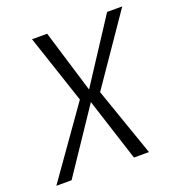

<svg xmlns="http://www.w3.org/2000/svg" viewBox="-150 -688 726 781"><g transform="rotate(-20 213.0 -297.0)"><path d="M-37.5 0H28.5L211 -272L298.5 0H363.5L260 -297L464 -594H398.5L221.5 -322.5L139 -594H73.5L172.5 -297Z"/></g></svg>

Font: Anybody SemiCondensed Light
Style: Italic
Weight: 300
Width: 4
Italic angle: -10°
Version: Version 1.113;gftools[0.9.25]